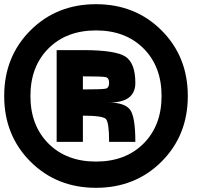

<svg xmlns="http://www.w3.org/2000/svg" viewBox="-20 -895 1040 915"><path d="M437.5 -125Q578.1 -125 664.1 -210.9Q750 -296.9 750 -437.5Q750 -578.1 664.1 -664.1Q578.1 -750 437.5 -750Q296.9 -750 210.9 -664.1Q125 -578.1 125 -437.5Q125 -296.9 210.9 -210.9Q296.9 -125 437.5 -125ZM437.5 -875Q625 -875 750 -750Q875 -625 875 -437.5Q875 -250 750 -125Q625 0 437.5 0Q250 0 125 -125Q0 -250 0 -437.5Q0 -625 125 -750Q250 -875 437.5 -875ZM375 -218.8H250V-656.2H375Q531.2 -656.2 578.1 -625Q625 -593.8 625 -500Q625 -453.1 593.8 -429.7Q562.5 -406.2 500 -406.2Q570.3 -406.2 597.7 -375Q625 -343.8 625 -218.8H500Q500 -312.5 484.4 -328.1Q468.8 -343.8 375 -343.8ZM500 -500Q500 -523.4 484.4 -527.3Q468.8 -531.2 375 -531.2V-468.8Q468.8 -468.8 484.4 -472.7Q500 -476.6 500 -500Z"/></svg>

Font: CraftyPE
Style: Regular
Weight: 400
Designer: Erek Butcher
Foundry: Haunted Coop
Version: Version 0.018;April 4, 2024;FontCreator 15.0.0.2962 64-bit